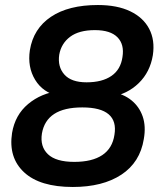

<svg xmlns="http://www.w3.org/2000/svg" viewBox="-20 -735 640 765"><path d="M270 10Q139 10 76 -48.5Q13 -107 28 -205Q40 -277 92 -320.5Q144 -364 217 -373L214 -352Q151 -366 120 -417Q89 -468 99 -535Q113 -621 183 -668Q253 -715 370 -715Q447 -715 499 -690Q551 -665 574.5 -620Q598 -575 589 -515Q578 -448 533 -404Q488 -360 422 -349L425 -369Q472 -361 503.5 -335.5Q535 -310 548.5 -271Q562 -232 553 -181Q538 -88 463.5 -39Q389 10 270 10ZM276 -90Q347 -90 387.5 -117Q428 -144 436 -198Q445 -252 413 -279.5Q381 -307 308 -307Q236 -307 196 -281Q156 -255 147 -203Q139 -151 171 -120.5Q203 -90 276 -90ZM325 -407Q387 -407 424 -432.5Q461 -458 468 -508Q476 -558 448 -586.5Q420 -615 358 -615Q295 -615 259.5 -588.5Q224 -562 216 -517Q209 -469 236.5 -438Q264 -407 325 -407Z"/></svg>

Font: Mulish ExtraLight
Style: Bold Italic
Weight: 700
Italic angle: -9°
Version: Version 3.603